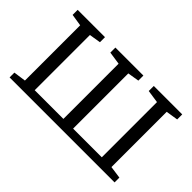

<svg xmlns="http://www.w3.org/2000/svg" viewBox="-87 -827 1103 1103"><g transform="rotate(45 464.5 -275.5)"><path d="M38 0V-39L113 -49.5V-498.5L40 -510V-551H262V-510L192 -498.5V-50H425V-498.5L346.5 -510V-551H574V-510L504 -498.5V-50H737V-498.5L658.5 -510V-551H889.5V-510L816 -498.5V-49.5L891 -39V0Z"/></g></svg>

Font: Merriweather 28pt Light
Style: Regular
Weight: 300
Version: Version 2.100